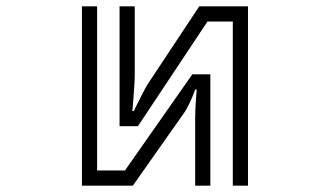

<svg xmlns="http://www.w3.org/2000/svg" viewBox="-20 -587 1040 607"><path d="M716 -519H636L416 -188H358V-567H406V-351Q406 -333 404 -306.5Q402 -280 400.5 -259Q399 -238 398 -236H403Q404 -238 412.5 -255.5Q421 -273 431.5 -293Q442 -313 447 -321L610 -567H764V0H716ZM597 -214Q597 -228 598 -248.5Q599 -269 600.5 -286Q602 -303 602 -304H597Q597 -303 591.5 -289Q586 -275 578 -258.5Q570 -242 564 -233L400 0H239V-567H287V-48H375L588 -352H645V0H597Z"/></svg>

Font: Train One
Style: Regular
Weight: 400
Designer: Fontworks Inc.
Foundry: Fontworks Inc.
Version: Version 1.100